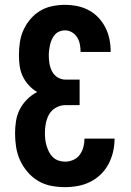

<svg xmlns="http://www.w3.org/2000/svg" viewBox="-20 -763 540 791"><path d="M248 8Q219 8 190.5 2.5Q162 -3 137.5 -17.5Q113 -32 94 -54Q75 -76 63 -102Q51 -128 46.5 -156.5Q42 -185 42 -213Q42 -239 46 -264.5Q50 -290 61.5 -312.5Q73 -335 91.5 -353.5Q110 -372 133 -384Q114 -395 98.5 -412Q83 -429 73.5 -449Q64 -469 61 -491.5Q58 -514 58 -536Q58 -563 62 -589.5Q66 -616 77 -640Q88 -664 105.5 -684.5Q123 -705 145.5 -718.5Q168 -732 194.5 -737.5Q221 -743 247 -743Q273 -743 298 -738Q323 -733 345.5 -721Q368 -709 385.5 -690.5Q403 -672 414.5 -649Q426 -626 431 -601Q436 -576 436 -550V-549H312V-550Q312 -565 309 -580.5Q306 -596 298 -609Q290 -622 276.5 -630Q263 -638 247 -638Q236 -638 225 -633.5Q214 -629 206.5 -620.5Q199 -612 194 -601.5Q189 -591 186.5 -580Q184 -569 182.5 -557.5Q181 -546 181 -534Q181 -517 184 -500Q187 -483 195 -468Q203 -453 218 -444Q233 -435 250 -435H308V-330H250Q230 -330 211.5 -320Q193 -310 183 -293Q173 -276 169 -256Q165 -236 165 -216Q165 -202 166.5 -188.5Q168 -175 172 -162Q176 -149 182 -137Q188 -125 198 -115.5Q208 -106 221 -101.5Q234 -97 248 -97Q265 -97 281.5 -104Q298 -111 308.5 -125.5Q319 -140 323.5 -157Q328 -174 328 -192H452Q452 -165 446 -138.5Q440 -112 427.5 -88Q415 -64 395.5 -45Q376 -26 352 -14Q328 -2 301.5 3Q275 8 248 8Z"/></svg>

Font: Iosevka SS18 Extrabold
Style: Regular
Weight: 800
Monospace: yes
Designer: Belleve Invis
Foundry: Belleve Invis
Version: Version 25.1.1; ttfautohint (v1.8.4)